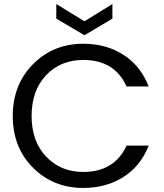

<svg xmlns="http://www.w3.org/2000/svg" viewBox="-20 -922 812 948"><path d="M391 -706Q505 -706 590 -651Q675 -596 714 -495H605Q546 -626 391 -626Q279 -626 207.5 -550.5Q136 -475 136 -349Q136 -224 208 -148.5Q280 -73 391 -73Q545 -73 605 -203H714Q675 -103 590 -48.5Q505 6 391 6Q243 6 143 -94Q43 -194 43 -349Q43 -504 143 -605Q243 -706 391 -706ZM397 -817 535 -902V-830L397 -748L258 -830V-902Z"/></svg>

Font: SVN-Poppins
Style: Regular
Weight: 400
Designer: Ninad Kale (Devanagari), Jonny Pinhorn (Latin)
Foundry: Indian Type Foundry
Version: Version 3.002 2017